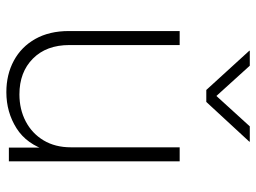

<svg xmlns="http://www.w3.org/2000/svg" viewBox="-120 -668 794 595"><g transform="rotate(90 277.5 -370.0)"><path d="M265.1 7.8Q210.4 7.8 167.5 -15.4Q124.5 -38.6 100.1 -82Q75.7 -125.5 75.7 -185.5V-529.3H119.1V-187.5Q119.1 -116.2 161.1 -74.5Q203.1 -32.7 272 -32.7Q318.4 -32.7 355.7 -52.2Q393.1 -71.8 414.6 -107.7Q436 -143.6 436 -191.9V-529.3H479.5V0H437V-121.1H446.8Q426.8 -55.2 377 -23.7Q327.1 7.8 265.1 7.8ZM183.1 -746.6 276.9 -643.1 371.1 -746.6H418.5V-745.1L295.4 -611.8H258.3L136.7 -745.1V-746.6Z"/></g></svg>

Font: Inter 24pt ExtraLight
Style: Regular
Weight: 250
Designer: Rasmus Andersson
Foundry: rsms
Version: Version 4.001;git-66647c0bb